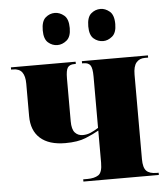

<svg xmlns="http://www.w3.org/2000/svg" viewBox="-54 -809 743 857"><g transform="rotate(-5 318.0 -380.5)"><path d="M428 -617Q404 -617 385.5 -633Q367 -649 367 -688Q367 -729 385.5 -745Q404 -761 428 -761Q449 -761 468.5 -745Q488 -729 488 -688Q488 -649 468.5 -633Q449 -617 428 -617ZM223 -617Q200 -617 181.5 -633Q163 -649 163 -688Q163 -729 181.5 -745Q200 -761 223 -761Q245 -761 264.5 -745Q284 -729 284 -688Q284 -649 264.5 -633Q245 -617 223 -617ZM285 0V-10H304Q335 -10 353 -21.5Q371 -33 371 -77V-221Q347 -207 311.5 -192.5Q276 -178 220 -178Q147 -178 108 -212.5Q69 -247 69 -312V-458Q69 -491 56.5 -508.5Q44 -526 15 -526H7V-536H297V-526H290Q269 -526 260.5 -513.5Q252 -501 252 -465V-273Q252 -237 265.5 -222Q279 -207 301 -207Q319 -207 335.5 -214Q352 -221 371 -233V-463Q371 -501 362 -513.5Q353 -526 332 -526H325V-536H621V-526H606Q582 -526 568 -509.5Q554 -493 554 -455V-77Q554 -39 568 -24.5Q582 -10 614 -10H623V0Z"/></g></svg>

Font: Noto Serif Display SemiCondensed Black
Style: Regular
Weight: 900
Width: 4
Designer: Monotype Design Team
Foundry: Monotype Imaging Inc.
Version: Version 2.009